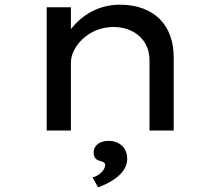

<svg xmlns="http://www.w3.org/2000/svg" viewBox="-20 -556 937 818"><path d="M282 0V-289C282 -357 357 -441 463 -441C550 -441 617 -387 617 -299V0H720V-313C720 -443 642 -536 490 -536C413 -536 348 -503 303 -456C296 -448 289 -440 282 -432V-525H179V0ZM398 242C444 226 522 186 522 121C522 69 483 44 444 44C407 44 379 62 379 93C379 118 391 126 408 130C420 134 428 136 428 148C428 168 401 194 374 200Z"/></svg>

Font: Lexend Peta
Style: Regular
Weight: 400
Designer: Bonnie Shaver-Troup, Thomas Jockin
Foundry: Lexend
Version: Version 1.007